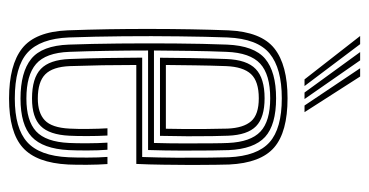

<svg xmlns="http://www.w3.org/2000/svg" viewBox="-216 -592 815 424"><g transform="rotate(90 192.0 -380.5)"><path d="M198.2 7.5Q124 7.5 87.2 -21.5Q50.5 -50.5 47.5 -121.8Q44.2 -210.2 44.4 -304.5Q44.5 -398.8 47.5 -477Q50.8 -549 87.2 -578.2Q123.8 -607.5 197.5 -607.5Q272 -607.5 306.2 -577.9Q340.5 -548.2 343.8 -478.5Q344 -471 344.4 -448.5Q344.8 -426 344.8 -395.5Q344.8 -365 344.2 -332.8Q343.8 -300.5 342.5 -273.5H124Q124 -233.5 124.6 -198.8Q125.2 -164 126.5 -126.8Q128 -89 144.6 -72.5Q161.2 -56 198.2 -56Q229.8 -56 246.1 -71.4Q262.5 -86.8 264.5 -126Q265.5 -143.8 265.2 -167.5Q265 -191.2 263.8 -209.8H279.8Q281 -188.2 281 -164.4Q281 -140.5 280.2 -125.5Q278 -81.5 258.9 -62.4Q239.8 -43.2 198.2 -43.2Q152.8 -43.2 132.6 -62.8Q112.5 -82.2 110.8 -126.2Q109.2 -167 108.6 -208.2Q108 -249.5 107.8 -286.5H327.2Q328.5 -322.2 328.8 -362.9Q329 -403.5 328.6 -435.5Q328.2 -467.5 327.8 -477.8Q325 -540.5 294.8 -567.6Q264.5 -594.8 197.5 -594.8Q131.5 -594.8 98.8 -568Q66 -541.2 63.2 -474.8Q61.5 -428.8 60.8 -368.2Q60 -307.8 60.6 -244.1Q61.2 -180.5 63.2 -124.8Q65.8 -61.2 96.8 -33.2Q127.8 -5.2 198.2 -5.2Q263.8 -5.2 294.2 -32.5Q324.8 -59.8 327.8 -123.8Q328.5 -139.5 328.5 -165Q328.5 -190.5 327 -209.8H342.8Q344.2 -190.5 344.4 -164.8Q344.5 -139 343.8 -123Q340.2 -53 306.4 -22.8Q272.5 7.5 198.2 7.5ZM198.2 -17.8Q139.8 -17.8 110.5 -41.5Q81.2 -65.2 79 -124.5Q77.2 -173.5 76.6 -235Q76 -296.5 76.5 -359.1Q77 -421.8 79 -473.8Q81.5 -533.8 110.2 -558Q139 -582.2 197.5 -582.2Q256.2 -582.2 282.9 -557.9Q309.5 -533.5 312 -477.5Q312.2 -468 312.8 -439.9Q313.2 -411.8 313.1 -374.2Q313 -336.8 311.8 -299.5H92Q92 -255.2 92.8 -209.4Q93.5 -163.5 95 -125.5Q97 -73.5 121.8 -52.1Q146.5 -30.8 198.2 -30.8Q247.2 -30.8 270.5 -52.2Q293.8 -73.8 296.2 -124.8Q297 -140.2 296.9 -165.1Q296.8 -190 295.5 -209.8H311.2Q312.8 -189.5 312.8 -164.9Q312.8 -140.2 312 -124.2Q309 -67.2 282.6 -42.5Q256.2 -17.8 198.2 -17.8ZM92 -312.5H296.2Q297.2 -345.8 297.2 -379.5Q297.2 -413.2 297 -439.5Q296.8 -465.8 296.2 -476.5Q294 -526 271.1 -547.6Q248.2 -569.2 197.5 -569.2Q145 -569.2 121 -547Q97 -524.8 95 -473Q93.5 -436.2 92.9 -394.2Q92.2 -352.2 92 -312.5ZM108 -325.8Q108 -353.8 108.8 -394.8Q109.5 -435.8 110.8 -472.2Q112.5 -517.8 132.9 -537.2Q153.2 -556.8 197.5 -556.8Q240 -556.8 259.2 -538Q278.5 -519.2 280.2 -476Q280.8 -465.5 281.1 -441.4Q281.5 -417.2 281.4 -386.6Q281.2 -356 280.5 -325.8ZM124 -338.8H264.8Q265.8 -383.8 265.4 -423Q265 -462.2 264.5 -475Q263 -510.2 248.2 -527.1Q233.5 -544 197.5 -544Q160.2 -544 144.1 -526.8Q128 -509.5 126.5 -471.8Q125.2 -436.5 124.8 -404.1Q124.2 -371.8 124 -338.8ZM155.8 -645 60 -767.8H78L170.5 -645ZM184.8 -645 95.5 -767.8H113.8L199.2 -645ZM213.5 -645 131.2 -767.8H149.5L228.2 -645Z"/></g></svg>

Font: Big Shoulders Inline Text
Style: Regular
Weight: 400
Designer: Patric King
Foundry: XO Type Co
Version: Version 1.000